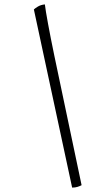

<svg xmlns="http://www.w3.org/2000/svg" viewBox="-20 -766 497 873"><path d="M308 87 134 -723Q139 -728 152 -736Q165 -744 184 -746Q187 -720 198.5 -657.5Q210 -595 227 -513L351 76Q344 80 333 83.5Q322 87 308 87Z"/></svg>

Font: Texturina Medium 12pt Thin
Style: Italic
Weight: 250
Italic angle: -11°
Version: Version 1.002